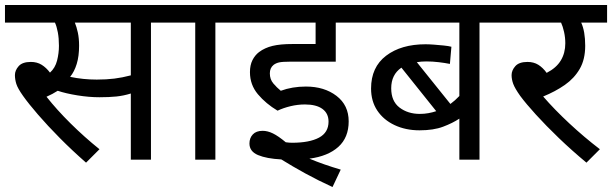

<svg xmlns="http://www.w3.org/2000/svg" viewBox="-20 -642 2461 772"><path d="M587 -551V0H506V-266Q477 -257 448 -254Q419 -251 380 -251Q338 -251 291.5 -258.5Q245 -266 212 -277Q192 -264 167 -253Q208 -201 263.5 -146Q319 -91 380 -42L326 12Q270 -37 220.5 -87Q171 -137 133 -181Q95 -225 73 -256Q51 -287 45.5 -305Q40 -323 40 -340Q40 -359 55 -376Q70 -393 104 -393Q129 -393 147.5 -381.5Q166 -370 181 -350Q202 -369 209.5 -398.5Q217 -428 217 -458Q217 -488 212.5 -512Q208 -536 201 -551H0V-622H691V-551ZM369 -322Q408 -322 440 -326Q472 -330 506 -339V-551H281Q288 -534 293 -511Q298 -488 298 -458Q298 -416 288.5 -385Q279 -354 262 -333Q314 -322 369 -322Z M846 -551V0H765V-551H676V-622H949V-551Z M1206 -222Q1177 -222 1148 -215Q1119 -208 1096 -197Q1049 -225 1017 -263Q985 -301 985 -352Q985 -380 995 -400Q1005 -420 1022 -433Q1045 -450 1076 -457.5Q1107 -465 1156 -465H1249V-551H935V-622H1440V-551H1330V-394H1146Q1115 -394 1102 -391Q1089 -388 1080 -381Q1065 -369 1065 -347Q1065 -323 1079 -306.5Q1093 -290 1109 -277Q1155 -294 1210 -294Q1284 -294 1333 -256.5Q1382 -219 1382 -154Q1382 -89 1340.5 -51.5Q1299 -14 1224 -4Q1253 8 1284.5 19Q1316 30 1350 40L1317 110Q1260 84 1208 55.5Q1156 27 1111 -1Q1052 -4 1017.5 -18.5Q983 -33 983 -65Q983 -87 996.5 -101.5Q1010 -116 1036 -116Q1056 -116 1077.5 -105.5Q1099 -95 1129 -70Q1143 -68 1154 -68Q1224 -68 1262.5 -88.5Q1301 -109 1301 -153Q1301 -186 1276.5 -204Q1252 -222 1206 -222Z M2011 -551H1908V0H1827V-165Q1800 -147 1761.5 -132.5Q1723 -118 1667 -118Q1611 -118 1566.5 -139Q1522 -160 1497 -197.5Q1472 -235 1472 -286Q1472 -372 1532.5 -418Q1593 -464 1691 -464Q1705 -464 1725 -462.5Q1745 -461 1764.5 -459Q1784 -457 1795 -454L1789 -385Q1769 -389 1744 -392Q1719 -395 1694 -395Q1674 -395 1656 -392L1791 -224Q1810 -238 1827 -256V-551H1426V-622H2011ZM1553 -287Q1553 -235 1586.5 -209.5Q1620 -184 1668 -184Q1686 -184 1702.5 -187Q1719 -190 1734 -195L1594 -370Q1553 -342 1553 -287Z M2392 -42 2338 12Q2279 -37 2227 -87Q2175 -137 2135 -181Q2095 -225 2072 -256Q2050 -287 2043.5 -305Q2037 -323 2037 -340Q2037 -359 2052 -376Q2067 -393 2101 -393Q2126 -393 2144.5 -381.5Q2163 -370 2178 -349Q2217 -369 2235 -399Q2253 -429 2253 -468Q2253 -491 2248 -513.5Q2243 -536 2236 -551H1997V-622H2421V-551H2317Q2333 -516 2333 -458Q2333 -403 2311 -365Q2289 -327 2251 -300.5Q2213 -274 2164 -254Q2209 -202 2268.5 -146.5Q2328 -91 2392 -42Z"/></svg>

Font: Noto Sans Living
Style: Regular
Weight: 400
Designer: Monotype Design Team
Foundry: Monotype Imaging Inc.
Version: Version 2.013; ttfautohint (v1.8.4.7-5d5b)